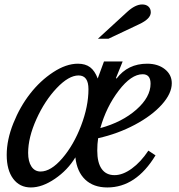

<svg xmlns="http://www.w3.org/2000/svg" viewBox="-20 -823 796 853"><path d="M639.2 -153.8 670.9 -132.8Q584.5 9.8 457 9.8Q395.5 9.8 358.6 -25.1Q321.8 -60.1 314.9 -124Q280.3 -66.9 223.9 -28.6Q167.5 9.8 117.2 9.8Q67.4 9.8 38.6 -28.8Q9.8 -67.4 9.8 -134.8Q9.8 -201.7 39.3 -275.4Q68.8 -349.1 113.8 -406.7Q158.7 -464.4 216.3 -502.2Q273.9 -540 326.2 -540Q359.4 -540 380.4 -524.2Q401.4 -508.3 414.1 -474.1L441.9 -549.8H524.9L495.1 -476.1L498 -474.1Q547.9 -540 633.8 -540Q681.6 -540 712.4 -515.6Q743.2 -491.2 743.2 -453.1Q743.2 -407.7 699 -358.4Q654.8 -309.1 579.1 -268.8Q503.4 -228.5 416 -209Q412.1 -183.6 412.1 -153.8Q412.1 -100.6 431.6 -72.8Q451.2 -44.9 488.8 -44.9Q525.4 -44.9 565.4 -74Q605.5 -103 639.2 -153.8ZM105 -144Q105 -105.5 119.6 -83.3Q134.3 -61 160.2 -61Q206.1 -61 256.6 -119.6Q307.1 -178.2 340.1 -264.4Q373 -350.6 373 -426.8Q373 -487.8 329.1 -487.8Q285.2 -487.8 231.9 -431.6Q178.7 -375.5 141.8 -293.7Q105 -211.9 105 -144ZM613.8 -493.2Q563 -493.2 507.6 -420.7Q452.1 -348.1 425.8 -253.9Q522.5 -280.3 585.7 -335.9Q648.9 -391.6 648.9 -451.2Q648.9 -493.2 613.8 -493.2ZM461.9 -650.9H415L544.9 -770Q581.1 -803.2 611.8 -803.2Q629.4 -803.2 639.6 -793.7Q649.9 -784.2 649.9 -768.1Q649.9 -739.7 599.1 -715.8Z"/></svg>

Font: Libre Baskerville
Style: Italic
Weight: 400
Designer: Pablo Impallari, Rodrigo Fuenzalida
Foundry: Pablo Impallari, Rodrigo Fuenzalida
Version: Version 1.000